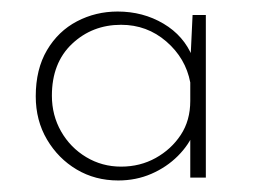

<svg xmlns="http://www.w3.org/2000/svg" viewBox="-20 -728 453 333"><path d="M185 -415Q145 -415 113 -434Q81 -453 61.5 -486Q42 -519 42 -561Q42 -608 61.5 -641Q81 -674 113.5 -691Q146 -708 184 -708Q228 -708 263.5 -687Q299 -666 314 -629L310 -617L314 -702H337V-420H310V-511L317 -500Q308 -477 288.5 -457.5Q269 -438 242.5 -426.5Q216 -415 185 -415ZM190 -439Q223 -439 250 -454Q277 -469 293.5 -494Q310 -519 310 -553V-585Q302 -627 268.5 -656Q235 -685 190 -685Q140 -685 105 -652Q70 -619 70 -562Q70 -528 86 -500Q102 -472 129.5 -455.5Q157 -439 190 -439Z"/></svg>

Font: Josefin Sans Thin ExtraLight
Style: Regular
Weight: 250
Version: Version 2.001